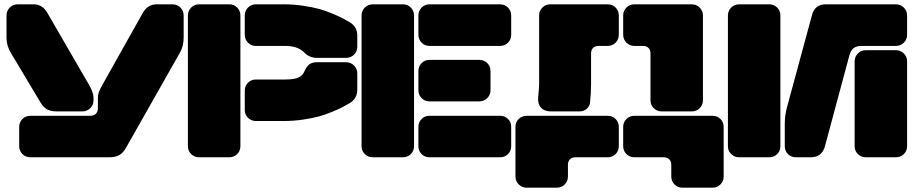

<svg xmlns="http://www.w3.org/2000/svg" viewBox="-20 -720 4183 879"><path d="M356.9 -210H238.8Q211.9 -210 195.3 -219.5Q178.7 -229 166 -250L30.8 -476.1Q9.8 -510.3 9.8 -546.9V-648.9Q9.8 -670.4 24.7 -685.3Q39.6 -700.2 61 -700.2H133.8Q174.3 -700.2 196.8 -661.1L386.2 -334Q408.2 -295.9 408.2 -272.9V-261.2Q408.2 -239.7 393.3 -224.9Q378.4 -210 356.9 -210ZM803.2 -478 557.1 -43.9Q543.9 -20 526.1 -10Q508.3 0 481 0H119.1Q97.7 0 82.8 -14.6Q67.9 -29.3 67.9 -50.8V-139.2Q67.9 -160.6 82.8 -175.3Q97.7 -189.9 119.1 -189.9H393.1Q409.7 -189.9 418.9 -199.2Q428.2 -208.5 428.2 -225.1V-271Q428.2 -286.1 432.9 -299.1Q437.5 -312 450.2 -334L633.8 -661.1Q656.2 -700.2 696.8 -700.2H770Q791.5 -700.2 806.2 -685.3Q820.8 -670.4 820.8 -648.9V-547.9Q820.8 -508.3 803.2 -478Z M1029.8 0H891.6Q870.1 0 855.2 -14.6Q840.3 -29.3 840.3 -50.8V-648.9Q840.3 -670.4 855.2 -685.3Q870.1 -700.2 891.6 -700.2H1029.8Q1051.3 -700.2 1065.9 -685.3Q1080.6 -670.4 1080.6 -648.9V-50.8Q1080.6 -29.3 1065.9 -14.6Q1051.3 0 1029.8 0ZM1284.7 -509.8H1151.4Q1129.9 -509.8 1115.2 -524.7Q1100.6 -539.6 1100.6 -561V-648.9Q1100.6 -670.4 1115.2 -685.3Q1129.9 -700.2 1151.4 -700.2H1279.8Q1324.7 -700.2 1368.2 -693.6Q1411.6 -687 1440.4 -679.2Q1469.2 -671.4 1501.2 -658Q1533.2 -644.5 1546.1 -637.7Q1559.1 -630.9 1579.6 -619.1Q1615.7 -598.1 1615.7 -557.1V-505.9Q1615.7 -484.4 1600.8 -469.7Q1585.9 -455.1 1564.5 -455.1H1430.7Q1397.5 -455.1 1373.5 -479Q1344.7 -509.8 1284.7 -509.8ZM1151.4 -356H1284.7Q1327.6 -356 1347.2 -365.5Q1366.7 -375 1374.5 -395Q1383.8 -416.5 1396.7 -425.8Q1409.7 -435.1 1430.7 -435.1H1564.5Q1585.9 -435.1 1600.8 -420.2Q1615.7 -405.3 1615.7 -383.8V-309.1Q1615.7 -268.1 1579.6 -247.1Q1559.1 -235.4 1546.1 -228.5Q1533.2 -221.7 1501.2 -208.3Q1469.2 -194.8 1440.4 -187Q1411.6 -179.2 1368.2 -172.6Q1324.7 -166 1279.8 -166H1151.4Q1129.9 -166 1115.2 -180.7Q1100.6 -195.3 1100.6 -216.8V-305.2Q1100.6 -326.7 1115.2 -341.3Q1129.9 -356 1151.4 -356Z M1824.7 0H1686.5Q1665 0 1650.1 -14.6Q1635.3 -29.3 1635.3 -50.8V-648.9Q1635.3 -670.4 1650.1 -685.3Q1665 -700.2 1686.5 -700.2H1824.7Q1846.2 -700.2 1860.8 -685.3Q1875.5 -670.4 1875.5 -648.9V-50.8Q1875.5 -29.3 1860.8 -14.6Q1846.2 0 1824.7 0ZM2269.5 -509.8H1946.3Q1924.8 -509.8 1910.2 -524.7Q1895.5 -539.6 1895.5 -561V-648.9Q1895.5 -670.4 1910.2 -685.3Q1924.8 -700.2 1946.3 -700.2H2269.5Q2291 -700.2 2305.7 -685.3Q2320.3 -670.4 2320.3 -648.9V-561Q2320.3 -539.6 2305.7 -524.7Q2291 -509.8 2269.5 -509.8ZM2174.3 -255.9H1946.3Q1924.8 -255.9 1910.2 -270.8Q1895.5 -285.6 1895.5 -307.1V-395Q1895.5 -416.5 1910.2 -431.2Q1924.8 -445.8 1946.3 -445.8H2174.3Q2195.8 -445.8 2210.7 -431.2Q2225.6 -416.5 2225.6 -395V-307.1Q2225.6 -285.6 2210.7 -270.8Q2195.8 -255.9 2174.3 -255.9ZM2269.5 0H1946.3Q1924.8 0 1910.2 -14.6Q1895.5 -29.3 1895.5 -50.8V-139.2Q1895.5 -160.6 1910.2 -175.3Q1924.8 -189.9 1946.3 -189.9H2269.5Q2291 -189.9 2305.7 -175.3Q2320.3 -160.6 2320.3 -139.2V-50.8Q2320.3 -29.3 2305.7 -14.6Q2291 0 2269.5 0Z M2448.2 -336.9V-648.9Q2448.2 -670.4 2462.9 -685.3Q2477.5 -700.2 2499 -700.2H2762.2Q2783.7 -700.2 2798.3 -685.3Q2813 -670.4 2813 -648.9V-561Q2813 -539.6 2798.3 -524.7Q2783.7 -509.8 2762.2 -509.8H2721.2Q2704.6 -509.8 2695.3 -500.7Q2686 -491.7 2686 -475.1V-336.9Q2686 -294.9 2681.2 -250Q2679.2 -232.4 2665.3 -221.2Q2651.4 -210 2633.3 -210H2501Q2471.7 -210 2456.3 -227.8Q2440.9 -245.6 2443.8 -274.9Q2448.2 -317.9 2448.2 -336.9ZM3198.2 -648.9V-261.2Q3198.2 -239.7 3183.3 -224.9Q3168.5 -210 3147 -210H3009.3Q2987.8 -210 2972.9 -224.9Q2958 -239.7 2958 -261.2V-475.1Q2958 -491.7 2948.7 -500.7Q2939.5 -509.8 2922.9 -509.8H2884.3Q2862.8 -509.8 2847.9 -524.7Q2833 -539.6 2833 -561V-648.9Q2833 -670.4 2847.9 -685.3Q2862.8 -700.2 2884.3 -700.2H3147Q3168.5 -700.2 3183.3 -685.3Q3198.2 -670.4 3198.2 -648.9ZM2391.1 -189.9H2762.2Q2783.7 -189.9 2798.3 -175.3Q2813 -160.6 2813 -139.2V-50.8Q2813 -29.3 2798.3 -14.6Q2783.7 0 2762.2 0H2615.2Q2598.6 0 2589.4 9.3Q2580.1 18.6 2580.1 35.2V87.9Q2580.1 109.4 2565.4 124.3Q2550.8 139.2 2529.3 139.2H2391.1Q2369.6 139.2 2354.7 124.3Q2339.8 109.4 2339.8 87.9V-139.2Q2339.8 -160.6 2354.7 -175.3Q2369.6 -189.9 2391.1 -189.9ZM2833 -50.8V-139.2Q2833 -160.6 2847.9 -175.3Q2862.8 -189.9 2884.3 -189.9H3242.2Q3263.7 -189.9 3278.3 -175.3Q3293 -160.6 3293 -139.2V87.9Q3293 109.4 3278.3 124.3Q3263.7 139.2 3242.2 139.2H3104Q3082.5 139.2 3067.9 124.3Q3053.2 109.4 3053.2 87.9V35.2Q3053.2 18.6 3043.9 9.3Q3034.7 0 3018.1 0H2884.3Q2862.8 0 2847.9 -14.6Q2833 -29.3 2833 -50.8Z M3502 0H3363.8Q3342.3 0 3327.4 -14.6Q3312.5 -29.3 3312.5 -50.8V-648.9Q3312.5 -670.4 3327.4 -685.3Q3342.3 -700.2 3363.8 -700.2H3502Q3523.4 -700.2 3538.1 -685.3Q3552.7 -670.4 3552.7 -648.9V-50.8Q3552.7 -29.3 3538.1 -14.6Q3523.4 0 3502 0ZM3759.8 -700.2H4081.5Q4103 -700.2 4117.9 -685.3Q4132.8 -670.4 4132.8 -648.9V-561Q4132.8 -539.6 4117.9 -524.7Q4103 -509.8 4081.5 -509.8H3924.8Q3900.9 -509.8 3887.7 -499.3Q3874.5 -488.8 3868.7 -466.8L3756.8 -50.8Q3743.2 0 3691.9 0H3623.5Q3602.1 0 3587.4 -14.6Q3572.8 -29.3 3572.8 -50.8V-152.8Q3572.8 -191.9 3583.5 -231L3696.8 -648.9Q3710 -700.2 3759.8 -700.2ZM3892.6 -50.8V-439Q3892.6 -460.4 3907.5 -475.3Q3922.4 -490.2 3943.8 -490.2H4081.5Q4103 -490.2 4117.9 -475.3Q4132.8 -460.4 4132.8 -439V-50.8Q4132.8 -29.3 4117.9 -14.6Q4103 0 4081.5 0H3943.8Q3922.4 0 3907.5 -14.6Q3892.6 -29.3 3892.6 -50.8Z"/></svg>

Font: Nastup Soft
Style: Regular
Weight: 400
Designer: Maksym Kobuzan
Foundry: Zakznak
Version: Version 1.020;hotconv 1.0.109;makeotfexe 2.5.65596